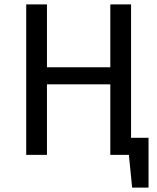

<svg xmlns="http://www.w3.org/2000/svg" viewBox="-20 -709 720 879"><path d="M660 -78V150H585L570 0H485V-323H195V0H100V-689H195V-401H485V-689H580V-78Z"/></svg>

Font: FiraGOUPP
Style: Medium
Weight: 400
Designer: bBox Type
Foundry: bBox Type GmbH
Version: Version 1.001